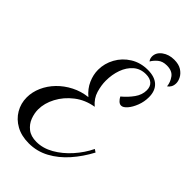

<svg xmlns="http://www.w3.org/2000/svg" viewBox="-295 -960 1136 1136"><g transform="rotate(45 272.5 -392.5)"><path d="M190 87Q128 87 83 62Q38 37 13.5 -5Q-11 -47 -11 -97Q-11 -142 8.5 -186Q28 -230 63 -266Q98 -302 145 -326Q192 -350 246 -356Q208 -388 190 -429Q172 -470 172 -511Q172 -564 198.5 -612Q225 -660 272.5 -689.5Q320 -719 381 -719Q439 -719 469.5 -690.5Q500 -662 500 -609Q500 -571 486.5 -536Q473 -501 454 -479Q435 -457 418 -457Q406 -457 395 -467.5Q384 -478 377 -492Q413 -522 437.5 -556.5Q462 -591 462 -629Q462 -660 443.5 -676.5Q425 -693 391 -693Q345 -693 313.5 -665.5Q282 -638 266 -593.5Q250 -549 250 -497Q250 -459 262.5 -416.5Q275 -374 313 -342Q245 -331 194 -291.5Q143 -252 115 -199Q87 -146 87 -94Q87 -62 99.5 -29Q112 4 140.5 26.5Q169 49 216 49Q270 49 322.5 19Q375 -11 419 -60.5Q463 -110 490 -166L508 -154Q472 -86 424 -31.5Q376 23 317 55Q258 87 190 87ZM530 -730Q527 -762 507 -789.5Q487 -817 442 -817Q407 -817 385.5 -799Q364 -781 353 -761Q347 -767 344.5 -776Q342 -785 342 -792Q342 -826 373.5 -849Q405 -872 449 -872Q487 -872 510.5 -857Q534 -842 545 -821Q556 -800 556 -782Q556 -764 549 -751Q542 -738 530 -730Z"/></g></svg>

Font: Dancing Script Medium
Style: Regular
Weight: 500
Designer: Pablo Impallari
Foundry: Pablo Impallari
Version: Version 2.000